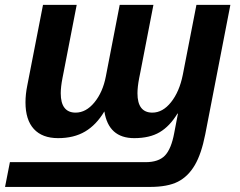

<svg xmlns="http://www.w3.org/2000/svg" viewBox="-60 -548 969 776"><path d="M657.2 -88.9Q626 -37.6 585.4 -13.7Q544.9 10.3 482.4 10.3Q378.9 10.3 361.8 -97.7Q329.1 -43 283.9 -16.4Q238.8 10.3 174.8 10.3Q110.8 10.3 76.9 -26.6Q43 -63.5 43 -134.3Q43 -167 50.3 -202.6L113.8 -528.3H250L197.3 -256.8L192.4 -231.9Q185.5 -196.3 185.5 -170.9Q185.5 -131.8 200.7 -112.3Q215.8 -92.8 245.6 -92.8Q287.6 -92.8 321.5 -134Q355.5 -175.3 367.7 -238.8L423.8 -528.3H560.1L507.8 -258.8L502.4 -231.9Q495.6 -196.3 495.6 -170.9Q495.6 -131.8 510.7 -112.3Q525.9 -92.8 555.7 -92.8Q597.7 -92.8 631.3 -135Q665 -177.2 678.7 -245.1L733.9 -528.3H871.1L769.5 -4.9Q753.9 74.2 727.5 119.1Q700.7 165 659.2 186.3Q617.7 207.5 545.4 207.5H-39.6L-20 107.4H528.3Q581.1 107.4 606.7 80.6Q632.3 53.7 644 -9.8L659.2 -88.9Z"/></svg>

Font: Arimo
Style: Italic
Weight: 400
Italic angle: -12°
Designer: Steve Matteson
Foundry: Monotype Imaging Inc.
Version: Version 1.33